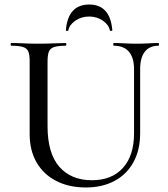

<svg xmlns="http://www.w3.org/2000/svg" viewBox="-20 -815 740 848"><path d="M572 -510Q572 -560 549.5 -586.5Q527 -613 483 -613Q480 -613 480 -619Q480 -625 483 -625Q506 -625 531 -623.5Q556 -622 585 -622Q610 -622 634.5 -623.5Q659 -625 680 -625Q682 -625 682 -619Q682 -613 680 -613Q640 -613 619.5 -586.5Q599 -560 599 -510V-227Q599 -152 569 -98Q539 -44 485 -15.5Q431 13 359 13Q285 13 229 -15.5Q173 -44 142 -97Q111 -150 111 -223V-544Q111 -573 105 -587.5Q99 -602 81.5 -607.5Q64 -613 30 -613Q27 -613 27 -619Q27 -625 30 -625Q55 -625 85 -623.5Q115 -622 150 -622Q186 -622 216.5 -623.5Q247 -625 270 -625Q273 -625 273 -619Q273 -613 270 -613Q236 -613 218.5 -607Q201 -601 195.5 -586Q190 -571 190 -542V-258Q190 -138 242 -78.5Q294 -19 386 -19Q474 -19 523 -73.5Q572 -128 572 -226ZM282 -681Q281 -678 275.5 -678.5Q270 -679 271 -683Q281 -795 374 -795Q466 -795 476 -683Q477 -679 471.5 -678.5Q466 -678 465 -681Q461 -705 434.5 -723.5Q408 -742 374 -742Q339 -742 312.5 -723.5Q286 -705 282 -681Z"/></svg>

Font: Cormorant Light Medium
Style: Regular
Weight: 500
Version: Version 4.000